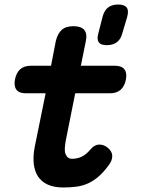

<svg xmlns="http://www.w3.org/2000/svg" viewBox="-20 -821 640 850"><path d="M488 -530Q518 -530 530.5 -514.5Q543 -499 537.5 -469.5Q532 -440 514.5 -424Q497 -408 467 -408H313L272 -203Q268 -182 267 -166Q266 -150 270 -139.5Q274 -129 281 -123.5Q288 -118 300 -118Q321 -118 341 -127Q361 -136 382 -161Q399 -181 419.5 -181Q440 -181 457 -167Q477 -150 477 -130.5Q477 -111 463 -92Q440 -60 417 -40Q394 -20 369.5 -9Q345 2 317.5 5.5Q290 9 260 9Q220 9 192 -3.5Q164 -16 148.5 -39.5Q133 -63 129.5 -95.5Q126 -128 133 -167L182 -408H94Q65 -408 53 -423.5Q41 -439 46 -468Q52 -499 69.5 -514.5Q87 -530 118 -530H206L227 -639Q235 -672 253 -688.5Q271 -705 305 -705Q339 -705 353 -688.5Q367 -672 360 -639L338 -530ZM453 -621Q427 -621 417.5 -633.5Q408 -646 415 -672L434 -746Q441 -774 458 -787.5Q475 -801 503 -801Q531 -801 541 -787.5Q551 -774 543 -746L521 -672Q514 -646 496.5 -633.5Q479 -621 453 -621Z"/></svg>

Font: Maple Mono
Style: Bold Italic
Weight: 700
Italic angle: -10°
Monospace: yes
Designer: subframe7536
Version: Version 7.000